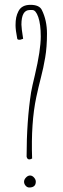

<svg xmlns="http://www.w3.org/2000/svg" viewBox="-20 -791 267 814"><path d="M53.2 -626.5Q45.9 -664.1 45.9 -683.8Q45.9 -703.6 48.8 -717.3Q51.8 -731 58.1 -743.2Q71.8 -770.5 109.1 -770.5Q146.5 -770.5 157.2 -749Q179.2 -705.1 179.2 -648.2Q179.2 -591.3 171.6 -547.1Q164.1 -502.9 153.8 -463.6Q143.6 -424.3 133.8 -378.9Q110.8 -270.5 116.2 -118.2Q115.7 -119.1 114.3 -118.2Q109.4 -115.2 104 -115.2Q95.2 -115.2 92.8 -127Q92.8 -276.9 111.8 -399.9Q116.2 -424.8 127.9 -472.7Q152.8 -578.1 152.8 -636.2Q152.8 -688.5 142.3 -718.5Q131.8 -748.5 117.2 -748.5H106Q70.8 -748.5 70.8 -686.5Q70.8 -672.9 78.1 -626.5L65.9 -622.6Q54.7 -621.6 53.2 -626.5ZM131.8 -21Q131.8 3.9 104 3.9Q95.2 3.9 88.6 -3.7Q82 -11.2 82 -20.5Q82 -29.8 90.1 -38.3Q98.1 -46.9 107.4 -46.9Q116.7 -46.9 124.3 -38.3Q131.8 -29.8 131.8 -21Z"/></svg>

Font: Amatic SC
Style: Regular
Weight: 400
Version: Version 1.004